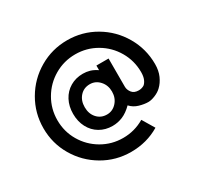

<svg xmlns="http://www.w3.org/2000/svg" viewBox="-192 -1056 1453 1407"><g transform="rotate(-30 535.0 -352.0)"><path d="M633 -334Q633 -388 599.5 -425Q566 -462 518 -462Q467 -462 434.5 -426Q402 -390 402 -334Q402 -278 434.5 -242Q467 -206 518 -206Q566 -206 599.5 -243Q633 -280 633 -334ZM1007 -351Q1007 -295 988 -252.5Q969 -210 939 -182Q917 -161 884 -147.5Q851 -134 826 -134Q792 -134 750.5 -146Q709 -158 681 -189Q640 -148 598.5 -130.5Q557 -113 512 -113Q452 -113 404.5 -141Q357 -169 330.5 -219.5Q304 -270 304 -334Q304 -398 330.5 -448Q357 -498 404.5 -526Q452 -554 512 -554Q542 -554 570 -546Q598 -538 629 -517V-556H732V-317Q732 -291 750.5 -267Q769 -243 808 -243Q832 -243 853 -255Q868 -266 878.5 -290Q889 -314 889 -351Q889 -447 841.5 -528.5Q794 -610 712.5 -657.5Q631 -705 535 -705Q439 -705 357.5 -657.5Q276 -610 228.5 -528.5Q181 -447 181 -351Q181 -255 228.5 -174Q276 -93 357.5 -45.5Q439 2 535 2Q632 2 715 -47L776 55Q668 120 535 120Q407 120 298.5 56.5Q190 -7 126.5 -115Q63 -223 63 -351Q63 -479 126.5 -588Q190 -697 298.5 -760.5Q407 -824 535 -824Q663 -824 771.5 -760.5Q880 -697 943.5 -588Q1007 -479 1007 -351Z"/></g></svg>

Font: SUITE ExtraBold
Style: Regular
Weight: 800
Designer: Sun
Foundry: Sun
Version: Version 2.040